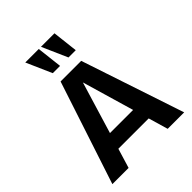

<svg xmlns="http://www.w3.org/2000/svg" viewBox="-265 -1121 1267 1267"><g transform="rotate(-45 369.0 -487.0)"><path d="M34.2 0 271.5 -720.7H463.9L704.1 0H550.3L510.3 -137.2H227.1L185.5 0ZM261.2 -249.5H477.1L371.1 -612.3ZM420.4 -795.9 341.8 -974.1H467.8L488.3 -795.9ZM273.9 -795.9 195.3 -974.1H321.3L341.8 -795.9Z"/></g></svg>

Font: Monda
Style: Bold
Weight: 700
Designer: Vernon Adams
Foundry: Vernon Adams
Version: Version 2.100; ttfautohint (v1.8.3)